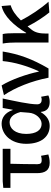

<svg xmlns="http://www.w3.org/2000/svg" viewBox="826 -1430 618 2309"><g transform="rotate(-90 1134.5 -275.0)"><path d="M332 14C371 14 406 6 432 -2L416 -90C396 -84 379 -82 360 -82C331 -82 315 -95 315 -134C315 -230 317 -343 320 -458H500V-551H109L30 -544V-458H207V-140C207 -44 239 14 332 14Z M775 14C844 14 899 -22 940 -92H944C950 -18 994 14 1063 14C1099 14 1125 6 1142 -2L1126 -89C1115 -84 1101 -82 1089 -82C1058 -82 1035 -99 1035 -137C1035 -231 1075 -411 1105 -551H991L970 -431H966C934 -527 869 -564 802 -564C675 -564 560 -455 560 -268C560 -87 647 14 775 14ZM800 -83C725 -83 679 -148 679 -269C679 -403 746 -468 817 -468C866 -468 915 -440 942 -338L934 -237C928 -152 865 -83 800 -83Z M1355 0H1466C1581 -197 1639 -357 1670 -551H1555C1542 -409 1495 -253 1433 -118H1428C1400 -257 1332 -451 1262 -564L1145 -536C1238 -398 1316 -202 1355 0Z M2140 10 2269 0C2189 -88 2099 -224 2044 -332C2109 -399 2167 -438 2226 -455L2217 -564C2095 -538 1980 -413 1895 -269H1890V-419C1890 -469 1888 -519 1880 -551H1766C1776 -498 1778 -437 1778 -394V0H1886V-30C1886 -106 1898 -162 1934 -205L1972 -252C2023 -151 2088 -53 2140 10Z"/></g></svg>

Font: ChiuKong Gothic CL Medium
Style: Regular
Weight: 500
Designer: Ryoko NISHIZUKA 西塚涼子 (kana, bopomofo & ideographs); Paul D. Hunt (Latin, Greek & Cyrillic); Sandoll Communications 산돌커뮤니
Foundry: Adobe
Version: Version 1.300